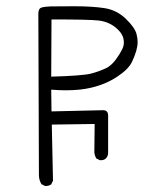

<svg xmlns="http://www.w3.org/2000/svg" viewBox="-20 -559 540 626"><path d="M129.4 47.4Q139.6 47.4 147 42L152.8 30.3L148.9 -152.8L288.6 -154.8L287.6 -62.5Q288.6 -51.8 293.9 -42.5L305.7 -36.6Q307.1 -36.6 310.1 -36.6Q313 -36.6 317.4 -37.8Q321.8 -39.1 325.2 -42.5Q331.5 -48.8 332.5 -58.6V-183.6Q332 -194.3 325.2 -197.8Q321.8 -199.7 316.4 -199.7L147.9 -195.8L147 -266.6Q173.8 -264.6 193.8 -264.6Q241.7 -264.6 276.4 -272.9Q325.2 -284.2 362.3 -309.1Q398.9 -333 410.6 -357.9Q428.7 -396 428.7 -421.9Q428.7 -434.1 425.3 -447.3Q419.9 -469.2 390.1 -497.8Q360.4 -526.4 320.6 -532.5Q280.8 -538.6 221.9 -538.6Q163.1 -538.6 144.8 -538.1Q126.5 -537.6 114.7 -534.2L110.4 -531.7Q105.5 -526.9 105 -514.6L106.9 11.2Q106.9 28.3 115.2 41.5L127 47.4Q127.9 47.4 129.4 47.4ZM383.8 -420.9Q383.8 -408.7 378.4 -398.4Q371.1 -383.3 358.9 -366.7Q346.7 -349.1 328.6 -337.9H328.1Q304.2 -326.2 276.9 -319.1Q249.5 -312 147 -309.1L147.9 -495.6H152.3Q270 -495.6 300.8 -492.2Q339.4 -487.8 365.2 -461.9Q378.9 -448.2 382.3 -433.6Q383.8 -426.8 383.8 -420.9Z"/></svg>

Font: Bakudai
Style: Light
Weight: 300
Version: Version 1.48